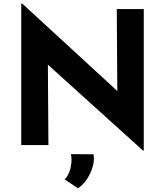

<svg xmlns="http://www.w3.org/2000/svg" viewBox="-20 -785 893 1039"><path d="M754 30 196 -474 239 -450 242 0H95V-765H101L647 -263L615 -277L612 -736H758V30ZM402 234 330 186Q352 165 361.5 124.5Q371 84 364 49L486 50Q492 78 482.5 113.5Q473 149 452.5 181.5Q432 214 402 234Z"/></svg>

Font: Reem Kufi Fun
Style: Bold
Weight: 700
Designer: Khaled Hosny
Version: Version 1.005